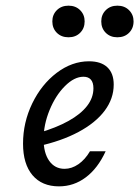

<svg xmlns="http://www.w3.org/2000/svg" viewBox="-20 -640 487 671"><path d="M60.5 -137.9Q60.5 -212.1 92.7 -278.6Q125 -345.2 178.2 -385.5Q231.5 -425.8 291.1 -425.8Q333.1 -425.8 355.2 -404.8Q377.4 -383.9 377.4 -344.4Q377.4 -295.2 345.6 -252.8Q313.7 -210.5 254 -178.6Q194.4 -146.8 112.9 -129L113.7 -175Q176.6 -193.5 219.4 -217.3Q262.1 -241.1 284.3 -269.8Q306.5 -298.4 306.5 -331.5Q306.5 -351.6 297.6 -361.7Q288.7 -371.8 271.8 -371.8Q239.5 -371.8 206.9 -339.1Q174.2 -306.5 153.2 -255.2Q132.3 -204 132.3 -154Q132.3 -105.6 152 -77.8Q171.8 -50 205.6 -50Q230.6 -50 254 -66.1Q277.4 -82.3 294.4 -111.3H349.2Q321.8 -51.6 279.8 -20.2Q237.9 11.3 186.3 11.3Q126.6 11.3 93.5 -27.8Q60.5 -66.9 60.5 -137.9ZM333.9 -565.3Q333.9 -588.7 349.6 -604.4Q365.3 -620.2 390.3 -620.2Q415.3 -620.2 431 -604.4Q446.8 -588.7 446.8 -565.3Q446.8 -541.1 431 -525.4Q415.3 -509.7 390.3 -509.7Q365.3 -509.7 349.6 -525.4Q333.9 -541.1 333.9 -565.3ZM162.9 -565.3Q162.9 -588.7 178.6 -604.4Q194.4 -620.2 219.4 -620.2Q244.4 -620.2 260.1 -604.4Q275.8 -588.7 275.8 -565.3Q275.8 -541.1 260.1 -525.4Q244.4 -509.7 219.4 -509.7Q194.4 -509.7 178.6 -525.4Q162.9 -541.1 162.9 -565.3Z"/></svg>

Font: Playfair Micro SmCond SmLight
Style: Italic
Weight: 360
Width: 4
Italic angle: -15.6°
Designer: Claus Eggers Sørensen
Foundry: Claus Eggers Sørensen
Version: Version 2.203;Glyphs 3.3 (3326)